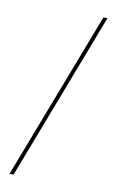

<svg xmlns="http://www.w3.org/2000/svg" viewBox="-85 -770 506 832"><g transform="rotate(10 168.5 -354.0)"><path d="M18 15 301 -723H319L36 15Z"/></g></svg>

Font: Kalnia SemiExpanded Light
Style: Regular
Weight: 300
Width: 6
Designer: Frida Medrano
Foundry: Frida Medrano
Version: Version 1.105